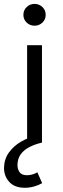

<svg xmlns="http://www.w3.org/2000/svg" viewBox="-53 -710 312 956"><path d="M82 0V-485H156V0ZM119 -582Q96 -582 79.8 -597.5Q63.5 -613 63.5 -636Q63.5 -659.5 79.8 -675Q96 -690.5 119 -690.5Q142 -690.5 158.2 -675Q174.5 -659.5 174.5 -636Q174.5 -613 158.2 -597.5Q142 -582 119 -582ZM70 225Q20 225 -6.8 195.8Q-33.5 166.5 -33 125Q-32 82 -8.5 49.2Q15 16.5 53.2 -5.5Q91.5 -27.5 137 -37L156 0Q119.5 8.5 92.5 22.8Q65.5 37 50.2 58.2Q35 79.5 34 109Q33.5 131.5 44.2 147Q55 162.5 81.5 162.5Q95.5 162.5 108.8 158.5Q122 154.5 133 148L157 202Q137.5 213 115.2 219Q93 225 70 225Z"/></svg>

Font: Geologica Cursive ExtraLight
Style: Regular
Weight: 250
Designer: Sindre Bremnes, Frode Helland
Foundry: Monokrom Skriftforlag AS
Version: Version 1.010;gftools[0.9.28]